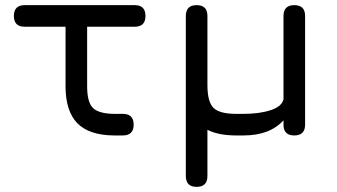

<svg xmlns="http://www.w3.org/2000/svg" viewBox="-20 -527 1311 747"><path d="M76 -423Q34 -423 34 -465Q34 -507 76 -507H504Q546 -507 546 -465Q546 -423 504 -423H319V-192Q319 -130 341 -107.5Q363 -85 423 -84H458Q500 -84 500 -42Q500 0 458 0H423Q326 -1 280.5 -48Q235 -95 235 -192V-423Z M703 158V-465Q703 -507 745 -507Q787 -507 787 -465V-196Q787 -131 810.5 -107.5Q834 -84 899 -84H927Q990 -84 1033.5 -98.5Q1077 -113 1083 -141V-465Q1083 -507 1125 -507Q1167 -507 1167 -465V-42Q1167 0 1125 0Q1083 0 1083 -42V-59Q1030 0 927 0H899Q830 0 787 -22V158Q787 200 745 200Q703 200 703 158Z"/></svg>

Font: Jura
Style: Bold
Weight: 700
Designer: Daniel Johnson, Alexei Vanyashin
Foundry: Daniel Johnson
Version: Version 5.103